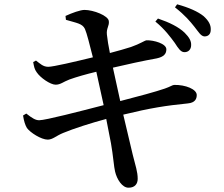

<svg xmlns="http://www.w3.org/2000/svg" viewBox="-20 -820 1040 891"><path d="M791 -621C807 -596 819 -578 835 -578C854 -577 867 -591 867 -610C868 -629 859 -646 837 -668C809 -695 766 -716 713 -734L701 -720C746 -683 771 -648 791 -621ZM882 -696C902 -671 912 -652 929 -651C947 -651 958 -662 958 -682C959 -704 949 -723 925 -745C899 -766 857 -785 802 -800L792 -786C840 -748 862 -721 882 -696ZM87 -284C91 -258 97 -239 105 -226C120 -205 171 -172 202 -172C226 -173 239 -189 273 -203C321 -223 405 -250 473 -268L495 -155C505 -99 509 -42 514 -24C522 11 547 52 577 51C607 51 619 32 619 10C619 -23 609 -50 596 -102L552 -288C679 -319 751 -330 851 -340C886 -343 893 -362 893 -379C893 -406 841 -427 788 -426C779 -425 771 -418 745 -409C705 -395 616 -371 538 -351L504 -506C563 -520 650 -539 707 -549C740 -556 752 -570 752 -591C752 -618 693 -634 660 -633C651 -632 631 -617 588 -602C560 -593 528 -584 490 -574C483 -609 479 -633 476 -660C473 -689 488 -700 485 -722C483 -747 414 -774 372 -774C353 -774 314 -760 284 -746L286 -728C336 -713 362 -711 374 -686C383 -666 396 -613 411 -554C329 -534 227 -510 204 -510C180 -510 167 -524 147 -539L134 -532C138 -510 140 -499 150 -485C167 -459 214 -427 238 -427C261 -427 273 -440 302 -451C335 -463 381 -476 427 -487L461 -332C353 -304 191 -262 162 -262C145 -262 130 -271 102 -293Z"/></svg>

Font: Noto Serif SC SemiBold
Style: Regular
Weight: 600
Designer: Ryoko NISHIZUKA 西塚涼子 (kana & ideographs); Frank Grießhammer (Latin, Greek & Cyrillic); Wenlong ZHANG 张文龙 (bopomofo); San
Foundry: Adobe
Version: Version 2.001;hotconv 1.1.0;makeotfexe 2.6.0